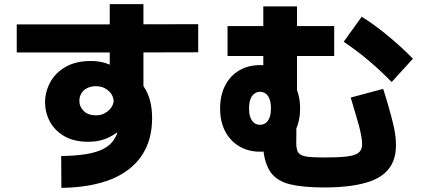

<svg xmlns="http://www.w3.org/2000/svg" viewBox="-20 -840 2040 929"><path d="M277 69 276 -85Q344 -86 395 -94Q446 -102 481 -120Q516 -138 533 -167Q538 -175 542 -183Q546 -191 548 -200Q530 -187 508 -176Q486 -165 461 -159.5Q436 -154 408 -154Q337 -154 290.5 -181.5Q244 -209 221 -252.5Q198 -296 198 -345Q198 -394 222 -440Q246 -486 296 -515.5Q346 -545 421 -545Q446 -545 468.5 -540.5Q491 -536 511 -527V-820H674V-423Q695 -394 705.5 -355Q716 -316 716 -268Q716 -161 665 -86Q614 -11 516.5 28Q419 67 277 69ZM445 -282Q468 -282 486.5 -292Q505 -302 517 -318Q529 -334 530 -353Q527 -383 502.5 -403Q478 -423 445 -423Q420 -423 401.5 -413.5Q383 -404 373.5 -388Q364 -372 364 -352Q364 -323 385.5 -302.5Q407 -282 445 -282ZM61 -586V-722Q281 -722 500 -722Q719 -722 939 -723V-587Q719 -586 500 -586Q281 -586 61 -586Z M1548 67Q1445 67 1382.5 51.5Q1320 36 1289 -7Q1275 -28 1266 -55.5Q1257 -83 1254 -119.5Q1251 -156 1251 -202V-222L1414 -288V-202Q1414 -176 1413.5 -159Q1413 -142 1414.5 -130Q1416 -118 1420 -107Q1430 -88 1459.5 -83Q1489 -78 1548 -78Q1616 -78 1656 -82.5Q1696 -87 1713.5 -100Q1731 -113 1732 -138Q1733 -163 1723 -206Q1719 -225 1713 -245.5Q1707 -266 1701 -286.5Q1695 -307 1689 -327.5Q1683 -348 1677 -368L1834 -410Q1840 -391 1846.5 -370Q1853 -349 1859 -328Q1865 -307 1870.5 -286.5Q1876 -266 1881 -246Q1910 -130 1883 -61.5Q1856 7 1772.5 37Q1689 67 1548 67ZM1238 -106Q1181 -106 1137 -132.5Q1093 -159 1069 -205.5Q1045 -252 1045 -315Q1045 -378 1069 -425.5Q1093 -473 1137 -499Q1181 -525 1238 -525Q1297 -525 1340 -499Q1383 -473 1407.5 -425.5Q1432 -378 1432 -315Q1432 -252 1407.5 -205.5Q1383 -159 1340 -132.5Q1297 -106 1238 -106ZM1238 -236Q1262 -236 1276.5 -256Q1291 -276 1291 -315Q1291 -356 1276.5 -376Q1262 -396 1238 -396Q1215 -396 1200 -376Q1185 -356 1185 -315Q1185 -276 1199.5 -256Q1214 -236 1238 -236ZM1417 -363 1254 -401V-809H1417ZM1081 -569V-714H1597V-569ZM1875 -443Q1828 -492 1769 -542.5Q1710 -593 1643 -638L1730 -759Q1783 -727 1849.5 -673Q1916 -619 1978 -556Z"/></svg>

Font: Murecho Thin ExtraBold
Style: Regular
Weight: 800
Version: Version 1.010